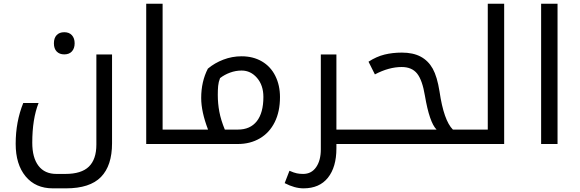

<svg xmlns="http://www.w3.org/2000/svg" viewBox="-20 -780 3140 1040"><path d="M266.1 240.2Q172.4 240.2 118.7 175.3Q64.9 110.4 64.9 -1Q64.9 -120.6 106 -222.2H189Q154.8 -135.7 154.8 -6.8Q154.8 74.2 188.5 118.2Q222.2 162.1 285.2 162.1H334Q420.9 162.1 461.4 122.6Q502 83 502 2.9V-484.9H586.9V-3.9Q586.9 117.2 526.9 178.7Q466.8 240.2 337.9 240.2ZM328.1 -485.4Q302.2 -485.4 287.1 -501Q272 -516.6 272 -545.4Q272 -574.2 286.9 -589.8Q301.8 -605.5 328.1 -605.5Q355 -605.5 369.6 -589.1Q384.3 -572.8 384.3 -545.4Q384.3 -518.1 369.6 -501.7Q355 -485.4 328.1 -485.4Z M772 -759.8H860.8V-78.1H992.7Q998 -78.1 998 -74.2V-4.9Q998 0 992.7 0H772Z M1159.7 -266.1Q1159.7 -219.7 1168 -175Q1176.3 -130.4 1197.8 -78.1H1268.6Q1335.4 -78.1 1371.1 -123.5Q1406.7 -168.9 1406.7 -254.9Q1406.7 -317.9 1372.3 -357.9Q1337.9 -397.9 1288.6 -397.9Q1256.8 -397.9 1226.3 -386.7Q1195.8 -375.5 1171.9 -356.9Q1163.6 -335.9 1161.6 -314.2Q1159.7 -292.5 1159.7 -266.1ZM982.9 0Q978 0 978 -4.9V-74.2Q978 -78.1 982.9 -78.1H1106.9Q1069.8 -174.8 1069.8 -249Q1069.8 -338.4 1106 -408.2Q1142.6 -439 1189.9 -457Q1237.3 -475.1 1288.6 -475.1Q1351.1 -475.1 1398.4 -447.5Q1445.8 -419.9 1471.2 -369.1Q1496.6 -318.4 1496.6 -253.9Q1496.6 -175.3 1468 -118.2Q1439.5 -61 1387.5 -30.5Q1335.4 0 1268.6 0Z M1802.2 0V23.9Q1802.2 125 1756.3 182.6Q1710.4 240.2 1624 240.2Q1576.2 240.2 1522 211.9L1547.9 145Q1572.3 155.8 1587.9 158.9Q1603.5 162.1 1622.1 162.1Q1667 162.1 1692.4 125.5Q1717.8 88.9 1717.8 28.8V-484.9H1802.2V-78.1H1925.8Q1931.2 -78.1 1931.2 -74.2V-4.9Q1931.2 0 1925.8 0Z M1916 0Q1911.1 0 1911.1 -4.9V-74.2Q1911.1 -78.1 1916 -78.1H2344.7Q2306.2 -116.7 2281.7 -261.2Q2267.6 -346.2 2239.3 -381.6Q2210.9 -417 2155.8 -417Q2086.4 -417 2010.7 -377L1976.1 -445.8Q2019 -473.6 2062.7 -484.4Q2106.4 -495.1 2156.7 -495.1Q2217.8 -495.1 2258.8 -473.1Q2299.8 -451.2 2324 -408Q2348.1 -364.7 2360.8 -284.2Q2383.8 -127.4 2433.1 -78.1H2500Q2504.9 -78.1 2504.9 -74.2V-4.9Q2504.9 0 2500 0Z M2490.2 0Q2485.4 0 2485.4 -4.9V-74.2Q2485.4 -78.1 2490.2 -78.1H2622.1V-759.8H2710.9V0Z M2911.1 -759.8H3000V0H2911.1Z"/></svg>

Font: DroidArabicKufi
Style: Regular
Weight: 400
Designer: Pascal Zoghbi
Foundry: Ascender Corporation
Version: Version 1.00; ttfautohint (v1.4.1)